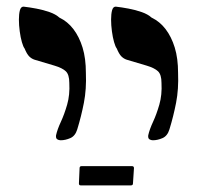

<svg xmlns="http://www.w3.org/2000/svg" viewBox="-20 -636 597 579"><path d="M441 -213Q435 -213 430.5 -216Q426 -219 427 -228Q431 -246 441.5 -268.5Q452 -291 460.5 -320.5Q469 -350 467 -386Q467 -411 456.5 -421Q446 -431 422.5 -438Q399 -445 362 -456Q353 -459 346 -466Q339 -473 332 -490Q328 -495 324 -509Q320 -523 317.5 -541.5Q315 -560 315 -577Q315 -594 318 -605Q321 -616 329 -616Q347 -614 368 -610Q389 -606 407.5 -599.5Q426 -593 437 -583Q462 -571 479.5 -548Q497 -525 507 -492.5Q517 -460 517 -416Q519 -367 511 -326Q503 -285 491 -246Q485 -226 470 -219.5Q455 -213 441 -213ZM163 -213Q157 -213 152.5 -216Q148 -219 149 -228Q153 -246 163.5 -268.5Q174 -291 182.5 -320.5Q191 -350 189 -386Q189 -411 178.5 -421Q168 -431 144.5 -438Q121 -445 84 -456Q75 -459 68 -466Q61 -473 54 -490Q50 -495 46 -509Q42 -523 39.5 -541.5Q37 -560 37 -577Q37 -594 40 -605Q43 -616 51 -616Q69 -614 90 -610Q111 -606 129.5 -599.5Q148 -593 159 -583Q184 -571 201.5 -548Q219 -525 229 -492.5Q239 -460 239 -416Q241 -367 233 -326Q225 -285 213 -246Q207 -226 192 -219.5Q177 -213 163 -213ZM223 -77Q218 -77 218 -83L220 -129Q220 -135 226 -135H378Q384 -135 384 -129L381 -83Q381 -77 375 -77Z"/></svg>

Font: Noto Rashi Hebrew SemiBold
Style: Regular
Weight: 600
Version: Version 1.006